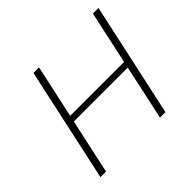

<svg xmlns="http://www.w3.org/2000/svg" viewBox="-153 -851 1044 1044"><g transform="rotate(-45 369.0 -329.0)"><path d="M532 0 674 -658H717L574 0ZM74 0 217 -658H260L117 0ZM158 -316 166 -352H636L629 -316Z"/></g></svg>

Font: Ysabeau Infant ExtraLight
Style: Italic
Weight: 250
Italic angle: -12°
Designer: Christian Thalmann (Catharsis Fonts)
Version: Version 2.001;gftools[0.9.30]; featfreeze: ss01,ss02,lnum